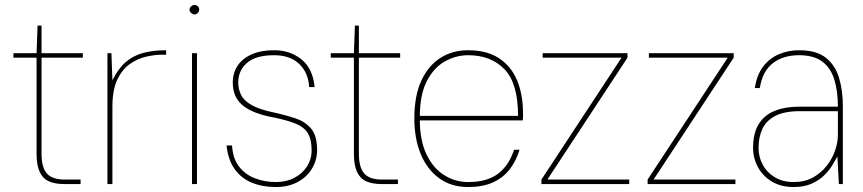

<svg xmlns="http://www.w3.org/2000/svg" viewBox="-20 -740 3470 772"><path d="M237 0Q201 0 176.5 -11Q152 -22 139.5 -49Q127 -76 127 -122V-508H34V-526H127L131 -637H147V-526H313V-508H147V-122Q147 -67 168.5 -42.5Q190 -18 240 -18H304V0Z M412 0V-526H428L432 -417Q455 -464 485 -490Q515 -516 555 -527Q595 -538 648 -538V-520H630Q603 -520 569 -512.5Q535 -505 503.5 -483.5Q472 -462 452 -420.5Q432 -379 432 -311V0Z M752 0V-526H772V0ZM762 -682Q755 -682 748.5 -688Q742 -694 742 -701Q742 -709 748.5 -714.5Q755 -720 762 -720Q770 -720 775.5 -714.5Q781 -709 781 -701Q781 -694 775.5 -688Q770 -682 762 -682Z M1089 12Q1035 12 992.5 -5.5Q950 -23 923.5 -60Q897 -97 891 -155H913Q916 -103 941 -70.5Q966 -38 1005.5 -23Q1045 -8 1089 -8Q1131 -8 1163.5 -25Q1196 -42 1214.5 -71Q1233 -100 1233 -134Q1233 -181 1217 -205.5Q1201 -230 1168.5 -243Q1136 -256 1084 -267Q1039 -275 1007 -287.5Q975 -300 955 -317Q935 -334 925.5 -356.5Q916 -379 916 -408Q916 -447 935.5 -476Q955 -505 992 -521.5Q1029 -538 1082 -538Q1147 -538 1192.5 -501Q1238 -464 1245 -390H1223Q1220 -447 1183.5 -482.5Q1147 -518 1082 -518Q1009 -518 973.5 -487.5Q938 -457 938 -408Q938 -382 949 -359Q960 -336 991 -318Q1022 -300 1080 -288Q1130 -277 1169.5 -263.5Q1209 -250 1232 -221.5Q1255 -193 1255 -137Q1255 -97 1235 -63Q1215 -29 1177.5 -8.5Q1140 12 1089 12Z M1513 0Q1477 0 1452.5 -11Q1428 -22 1415.5 -49Q1403 -76 1403 -122V-508H1310V-526H1403L1407 -637H1423V-526H1589V-508H1423V-122Q1423 -67 1444.5 -42.5Q1466 -18 1516 -18H1580V0Z M1862 12Q1794 12 1745.5 -23.5Q1697 -59 1671.5 -121Q1646 -183 1646 -264Q1646 -355 1674 -415.5Q1702 -476 1750.5 -507Q1799 -538 1862 -538Q1938 -538 1987 -505.5Q2036 -473 2059.5 -416Q2083 -359 2083 -283Q2083 -275 2083 -269.5Q2083 -264 2082 -256H1657V-274H2063Q2063 -405 2008.5 -461.5Q1954 -518 1862 -518Q1814 -518 1769.5 -493.5Q1725 -469 1696.5 -414.5Q1668 -360 1668 -269V-260Q1668 -175 1695 -119Q1722 -63 1766.5 -35.5Q1811 -8 1862 -8Q1938 -8 1982 -41Q2026 -74 2047 -138H2069Q2056 -94 2030 -60Q2004 -26 1963 -7Q1922 12 1862 12Z M2157 0V-18L2479 -508H2162V-526H2503V-508L2181 -18H2510V0Z M2584 0V-18L2906 -508H2589V-526H2930V-508L2608 -18H2937V0Z M3171 12Q3120 12 3083.5 -10Q3047 -32 3027.5 -68Q3008 -104 3008 -145Q3008 -205 3031 -241.5Q3054 -278 3095.5 -294.5Q3137 -311 3191 -311H3349Q3349 -374 3334.5 -420.5Q3320 -467 3286 -492.5Q3252 -518 3193 -518Q3129 -518 3087.5 -486Q3046 -454 3035 -386H3015Q3023 -439 3048.5 -472.5Q3074 -506 3112 -522Q3150 -538 3193 -538Q3263 -538 3301 -507.5Q3339 -477 3354 -426Q3369 -375 3369 -312V0H3353L3347 -111Q3340 -98 3327.5 -77Q3315 -56 3295 -36Q3275 -16 3244.5 -2Q3214 12 3171 12ZM3171 -8Q3216 -8 3249 -26.5Q3282 -45 3304.5 -74Q3327 -103 3338 -135.5Q3349 -168 3349 -197V-293H3196Q3134 -293 3097.5 -274Q3061 -255 3045.5 -222Q3030 -189 3030 -145Q3030 -109 3047 -77.5Q3064 -46 3096 -27Q3128 -8 3171 -8Z"/></svg>

Font: DM Sans 9pt Thin
Style: Regular
Weight: 250
Version: Version 4.004;gftools[0.9.30]